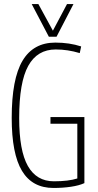

<svg xmlns="http://www.w3.org/2000/svg" viewBox="-20 -921 485 951"><path d="M38 -337Q38 -530 91.5 -620Q145 -710 254 -710Q324 -710 382 -691L375 -658Q345 -667 315.5 -671.5Q286 -676 256 -676Q165 -676 120 -595Q75 -514 75 -336Q75 -175 118 -99Q161 -23 247 -23Q319 -23 363 -37V-308H230V-341H398V-14Q372 -2 331.5 4Q291 10 245 10Q140 10 89 -74.5Q38 -159 38 -337ZM344 -901 260 -739H222L137 -901H170L242 -769L312 -901Z"/></svg>

Font: Georama SemiCondensed ExtraLight
Style: Regular
Weight: 200
Width: 4
Designer: Jean-Baptiste Levee
Foundry: Production Type
Version: Version 1.000